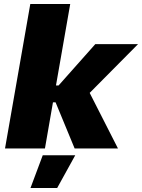

<svg xmlns="http://www.w3.org/2000/svg" viewBox="-20 -740 708 957"><path d="M204 0 244 -230H257L352 0H568L427 -277L668 -520H455L272 -314H259L330 -720H131L5 0ZM132 197H265L355 34H193Z"/></svg>

Font: Fixel Display Black
Style: Italic
Weight: 900
Italic angle: -10°
Designer: AlfaBravo + MacPaw
Foundry: Kyrylo Tkachov, Marchela Mozhyna, Serhii Makarenko, Maria Weinstein, Zakhar Kryvoshyya
Version: Version 1.210;Glyphs 3.2 (3217)